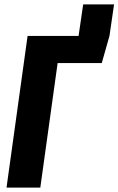

<svg xmlns="http://www.w3.org/2000/svg" viewBox="-20 -857 541 877"><path d="M359.9 -836.9H501L480 -692.9L444.8 -568.8H243.2L164.1 0H9.8L106 -692.9H338.9Z"/></svg>

Font: Fira Sans Compressed
Style: Bold Italic
Weight: 700
Width: 3
Italic angle: -8°
Designer: Carrois Corporate & Edenspiekermann AG
Foundry: Carrois Corporate GbR & Edenspiekermann AG
Version: Version 4.203;PS 004.203;hotconv 1.0.88;makeotf.lib2.5.64775